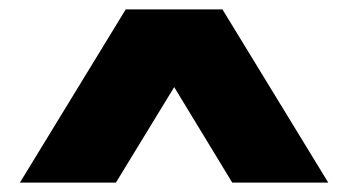

<svg xmlns="http://www.w3.org/2000/svg" viewBox="-20 -760 744 410"><path d="M22.5 -370 248.5 -740H455L681 -370H476L352 -574L227.5 -370Z"/></svg>

Font: Encode Sans Expanded Expanded ExtraBold
Style: Regular
Weight: 800
Width: 7
Designer: Multiple Designers
Foundry: Impallari Type
Version: Version 3.000; ttfautohint (v1.8.3) -l 8 -r 50 -G 200 -x 14 